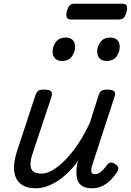

<svg xmlns="http://www.w3.org/2000/svg" viewBox="-20 -997 704 1033"><path d="M172 16Q121 16 91.5 -7.5Q62 -31 56.5 -75.5Q51 -120 71 -182L170 -483Q177 -503 186.5 -509Q196 -515 215 -515Q247 -515 255 -505.5Q263 -496 257 -476L155 -170Q144 -137 144 -112.5Q144 -88 158 -75.5Q172 -63 204 -63Q233 -63 266.5 -83.5Q300 -104 335 -140.5Q370 -177 403 -227Q436 -277 464 -338L510 -483Q517 -503 526.5 -509Q536 -515 555 -515Q586 -515 594.5 -505.5Q603 -496 596 -476L477 -111Q472 -97 471 -85Q470 -73 474.5 -66.5Q479 -60 490 -60Q503 -60 514.5 -67Q526 -74 536.5 -85.5Q547 -97 556 -110Q563 -120 574 -122Q585 -124 600 -114Q615 -104 616.5 -94.5Q618 -85 612 -75Q602 -58 583 -36.5Q564 -15 537 0.5Q510 16 476 16Q442 16 423 4Q404 -8 397.5 -27Q391 -46 391 -68.5Q391 -91 395 -113L401 -132Q375 -97 347 -69.5Q319 -42 289.5 -23Q260 -4 230.5 6Q201 16 172 16ZM311 -669Q291 -669 277 -682Q263 -695 263 -720Q263 -747 280.5 -771Q298 -795 335 -795Q356 -795 370 -782.5Q384 -770 384 -744Q384 -717 366.5 -693Q349 -669 311 -669ZM552 -669Q531 -669 517 -682Q503 -695 503 -720Q503 -747 520.5 -771Q538 -795 575 -795Q596 -795 610 -782.5Q624 -770 624 -744Q624 -717 607 -693Q590 -669 552 -669ZM363 -892Q343 -892 339 -904Q335 -916 339 -934Q344 -955 353 -966Q362 -977 380 -977H638Q658 -977 662 -965Q666 -953 661 -934Q656 -913 647 -902.5Q638 -892 620 -892Z"/></svg>

Font: Playwrite CU
Style: Regular
Weight: 400
Designer: Veronika Burian, José Scaglione
Foundry: TypeTogether
Version: Version 1.002